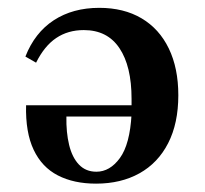

<svg xmlns="http://www.w3.org/2000/svg" viewBox="-20 -447 512 480"><path d="M228.2 -427.4Q289.5 -427.4 333.9 -401.2Q378.2 -375 402 -325.8Q425.8 -276.6 425.8 -208.9Q425.8 -138.7 400.4 -89.1Q375 -39.5 328.6 -13.7Q282.3 12.1 220.2 12.1Q164.5 12.1 124.6 -8.5Q84.7 -29 64.1 -72.6Q43.5 -116.1 45.2 -183.9H346.8L347.6 -155.6H146Q145.2 -116.1 152.8 -84.7Q160.5 -53.2 177.4 -35.5Q194.4 -17.7 221 -17.7Q254.8 -17.7 279.8 -52Q304.8 -86.3 308.9 -161.3L308.1 -163.7Q308.9 -171.8 308.9 -180.6Q308.9 -189.5 308.9 -200Q308.9 -281.5 278.6 -326.6Q248.4 -371.8 189.5 -371.8Q150 -371.8 120.6 -352Q91.1 -332.3 70.2 -290.3L43.5 -305.6Q66.9 -365.3 114.5 -396.4Q162.1 -427.4 228.2 -427.4Z"/></svg>

Font: Playfair 5pt SemiExpanded Light
Style: Bold
Weight: 700
Version: Version 2.203